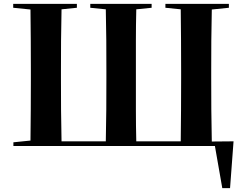

<svg xmlns="http://www.w3.org/2000/svg" viewBox="-20 -760 1261 989"><path d="M1068 -358Q1068 -276 1068.5 -196Q1069 -116 1071 -31L1183 -32L1165 209H1125L1087 -8H49V-27L137 -36Q138 -119 138.5 -196.5Q139 -274 139 -351V-395Q139 -473 138.5 -551.5Q138 -630 137 -711L48 -720V-740H376V-720L297 -712Q295 -630 294.5 -551.5Q294 -473 294 -395V-351Q294 -272 294.5 -193Q295 -114 297 -32H525Q527 -116 527.5 -196Q528 -276 528 -358V-392Q528 -473 527.5 -551.5Q527 -630 525 -712L445 -720V-740H761V-720L682 -712Q680 -629 680 -551Q680 -473 680 -393V-358Q680 -273 680 -193.5Q680 -114 682 -32H911Q912 -114 912.5 -193.5Q913 -273 913 -358V-392Q913 -473 912.5 -551.5Q912 -630 911 -712L832 -720V-740H1159V-720L1071 -711Q1069 -630 1068.5 -551.5Q1068 -473 1068 -393V-358Z"/></svg>

Font: XinYuGongZhangJiaSongA
Style: Regular
Weight: 900
Designer: XinYuGong
Foundry: Adobe Systems Incorporated
Version: Version 1.00